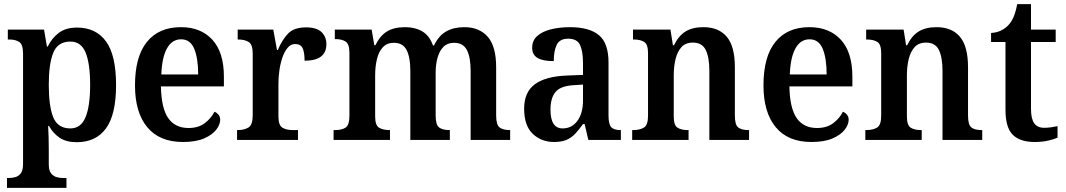

<svg xmlns="http://www.w3.org/2000/svg" viewBox="-20 -680 5178 933"><path d="M14 233V185H23Q39 185 55 180.5Q71 176 81.5 161.5Q92 147 92 117V-419Q92 -464 73.5 -476Q55 -488 27 -488H18V-536H194L208 -454H212Q232 -495 266 -520.5Q300 -546 354 -546Q446 -546 495 -479Q544 -412 544 -267Q544 -123 495 -56Q446 11 353 11Q302 11 270 -10.5Q238 -32 218 -68H214Q217 -11 217 45V119Q217 148 228 162Q239 176 254.5 180.5Q270 185 286 185H303V233ZM322 -56Q373 -56 395.5 -110Q418 -164 418 -268Q418 -371 396 -424.5Q374 -478 322 -478Q261 -478 239 -424Q217 -370 217 -268Q217 -163 239 -109.5Q261 -56 322 -56Z M869 10Q755 10 695.5 -62Q636 -134 636 -265Q636 -405 694 -476.5Q752 -548 859 -548Q956 -548 1012 -487Q1068 -426 1068 -307V-260H762Q764 -154 797.5 -106Q831 -58 896 -58Q944 -58 975 -81.5Q1006 -105 1022 -137Q1033 -133 1041.5 -123Q1050 -113 1050 -98Q1050 -75 1031 -50Q1012 -25 972 -7.5Q932 10 869 10ZM943 -318Q943 -396 924 -442.5Q905 -489 860 -489Q816 -489 791.5 -445Q767 -401 764 -318Z M1132 0V-48H1136Q1167 -48 1187.5 -60.5Q1208 -73 1208 -120V-420Q1208 -464 1188.5 -476Q1169 -488 1139 -488H1135V-536H1308L1326 -437H1330Q1351 -487 1380 -517Q1409 -547 1467 -547Q1518 -547 1542 -524.5Q1566 -502 1566 -465Q1566 -385 1460 -385Q1460 -426 1450.5 -446Q1441 -466 1414 -466Q1393 -466 1377.5 -447.5Q1362 -429 1352 -399.5Q1342 -370 1337.5 -336.5Q1333 -303 1333 -273V-115Q1333 -71 1352.5 -59.5Q1372 -48 1401 -48H1428V0Z M1601 0V-48H1610Q1641 -48 1659.5 -60Q1678 -72 1678 -118V-423Q1678 -466 1659.5 -478Q1641 -490 1610 -490H1607V-536H1786L1799 -460H1804Q1827 -507 1861 -527.5Q1895 -548 1949 -548Q1997 -548 2032 -527.5Q2067 -507 2084 -459H2089Q2112 -507 2148.5 -527.5Q2185 -548 2236 -548Q2309 -548 2350 -501.5Q2391 -455 2391 -353V-119Q2391 -73 2408 -60.5Q2425 -48 2456 -48H2459V0H2267V-336Q2267 -401 2249 -436.5Q2231 -472 2186 -472Q2154 -472 2134.5 -452Q2115 -432 2106 -399Q2097 -366 2097 -327V-119Q2097 -73 2114 -60.5Q2131 -48 2162 -48H2166V0H1974V-336Q1974 -401 1956 -436.5Q1938 -472 1894 -472Q1860 -472 1840 -450Q1820 -428 1811.5 -392Q1803 -356 1803 -314V-114Q1803 -71 1822 -59.5Q1841 -48 1872 -48H1875V0Z M2672 10Q2611 10 2569 -29.5Q2527 -69 2527 -152Q2527 -232 2579 -270.5Q2631 -309 2736 -313L2813 -316V-374Q2813 -429 2799 -460.5Q2785 -492 2741 -492Q2700 -492 2685.5 -462.5Q2671 -433 2671 -383Q2618 -383 2592 -398.5Q2566 -414 2566 -448Q2566 -483 2590.5 -505Q2615 -527 2657 -537.5Q2699 -548 2750 -548Q2843 -548 2890 -509.5Q2937 -471 2937 -376V-119Q2937 -78 2949.5 -63Q2962 -48 2994 -48H2997V0H2839L2821 -77H2813Q2793 -49 2774.5 -29.5Q2756 -10 2732 0Q2708 10 2672 10ZM2714 -56Q2759 -56 2786 -93Q2813 -130 2813 -191V-269L2766 -266Q2703 -262 2679 -232.5Q2655 -203 2655 -147Q2655 -56 2714 -56Z M3052 0V-48H3058Q3089 -48 3109 -60Q3129 -72 3129 -118V-422Q3129 -465 3110 -476.5Q3091 -488 3061 -488H3056V-536H3238L3250 -460H3255Q3278 -507 3312 -527.5Q3346 -548 3398 -548Q3472 -548 3511.5 -501.5Q3551 -455 3551 -353V-119Q3551 -73 3567.5 -60.5Q3584 -48 3615 -48H3620V0H3427V-336Q3427 -401 3409.5 -437Q3392 -473 3347 -473Q3311 -473 3291 -450.5Q3271 -428 3262.5 -392Q3254 -356 3254 -314V-114Q3254 -71 3272.5 -59.5Q3291 -48 3321 -48H3326V0Z M3923 10Q3809 10 3749.5 -62Q3690 -134 3690 -265Q3690 -405 3748 -476.5Q3806 -548 3913 -548Q4010 -548 4066 -487Q4122 -426 4122 -307V-260H3816Q3818 -154 3851.5 -106Q3885 -58 3950 -58Q3998 -58 4029 -81.5Q4060 -105 4076 -137Q4087 -133 4095.5 -123Q4104 -113 4104 -98Q4104 -75 4085 -50Q4066 -25 4026 -7.5Q3986 10 3923 10ZM3997 -318Q3997 -396 3978 -442.5Q3959 -489 3914 -489Q3870 -489 3845.5 -445Q3821 -401 3818 -318Z M4185 0V-48H4191Q4222 -48 4242 -60Q4262 -72 4262 -118V-422Q4262 -465 4243 -476.5Q4224 -488 4194 -488H4189V-536H4371L4383 -460H4388Q4411 -507 4445 -527.5Q4479 -548 4531 -548Q4605 -548 4644.5 -501.5Q4684 -455 4684 -353V-119Q4684 -73 4700.5 -60.5Q4717 -48 4748 -48H4753V0H4560V-336Q4560 -401 4542.5 -437Q4525 -473 4480 -473Q4444 -473 4424 -450.5Q4404 -428 4395.5 -392Q4387 -356 4387 -314V-114Q4387 -71 4405.5 -59.5Q4424 -48 4454 -48H4459V0Z M5008 10Q4937 10 4901.5 -25Q4866 -60 4866 -147V-476H4796V-520Q4823 -521 4845 -532Q4867 -543 4881 -559Q4896 -575 4906 -599Q4916 -623 4923 -660H4990V-536H5110V-476H4990V-152Q4990 -103 5005.5 -81Q5021 -59 5054 -59Q5072 -59 5088 -61.5Q5104 -64 5119 -67V-11Q5104 -4 5074.5 3Q5045 10 5008 10Z"/></svg>

Font: Noto Serif Hebrew SemiCondensed SemiBold
Style: Regular
Weight: 600
Width: 4
Designer: Monotype Design Team
Foundry: Monotype Imaging Inc.
Version: Version 2.004; ttfautohint (v1.8.4.7-5d5b)